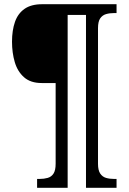

<svg xmlns="http://www.w3.org/2000/svg" viewBox="-20 -780 610 911"><path d="M156 111V69H168Q189 69 206.5 64Q224 59 234 43.5Q244 28 244 -3V-386H178Q125 -386 94 -413.5Q63 -441 50 -485.5Q37 -530 37 -582Q37 -636 51 -676Q65 -716 96.5 -738Q128 -760 180 -760H533V-718H521Q500 -718 483 -713Q466 -708 455.5 -693Q445 -678 445 -646V-3Q445 28 455.5 43.5Q466 59 483 64Q500 69 521 69H533V111H388V-709H301V111Z"/></svg>

Font: Noto Serif Thai SemiCondensed
Style: Regular
Weight: 400
Width: 4
Designer: Monotype Design Team
Foundry: Monotype Imaging Inc.
Version: Version 2.002